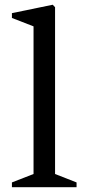

<svg xmlns="http://www.w3.org/2000/svg" viewBox="-20 -782 380 802"><path d="M299.8 -20V0H29.8V-20L120.1 -55.2V-671.9L29.8 -707V-727.1L200.2 -762.2L210 -752V-55.2Z"/></svg>

Font: Amethysta
Style: Regular
Weight: 400
Designer: Konstantin Vinogradov, Alexei Vanyashin
Foundry: Cyreal (www.cyreal.org)
Version: Version 1.002